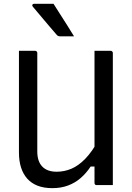

<svg xmlns="http://www.w3.org/2000/svg" viewBox="-20 -965 690 1001"><path d="M568.3 0Q554.4 0 540.4 0Q526.5 0 512.3 0Q498.1 0 483.7 0Q481.7 0 479.7 -0.5Q477.7 -1 476.7 -2Q475.7 -3 474.7 -4.3Q473.7 -5.6 473.2 -7.3Q472.7 -9 472.7 -11Q472.7 -97 472.7 -183Q472.7 -269 472.7 -355.5Q472.7 -442 472.7 -528Q472.7 -614 472.7 -700Q487.1 -700 501.1 -700Q515.1 -700 529.2 -700Q543.4 -700 557.3 -700Q560.3 -700 562.8 -698.5Q565.3 -697 566.8 -694.5Q568.3 -692 568.3 -689Q568.3 -616.4 568.3 -543Q568.3 -469.7 568.3 -396.6Q568.3 -323.5 568.3 -250.4Q568.3 -177.3 568.3 -104.1Q568.3 -77.1 568.3 -50.8Q568.3 -24.6 568.3 0ZM253.1 15.9Q208.9 15.9 176.3 3.3Q143.8 -9.3 122.2 -33.4Q100.7 -57.5 89.7 -91.8Q78.8 -126.1 78.8 -169.9Q78.8 -234.1 78.8 -304.7Q78.8 -375.3 78.8 -450.3Q78.8 -525.2 78.8 -600.6Q78.8 -625.6 78.8 -650.3Q78.8 -675 78.8 -700Q100.4 -700 121.3 -700Q142.2 -700 163.4 -700Q166.8 -700 169.1 -698.5Q171.4 -697 172.9 -694.7Q174.4 -692.4 174.4 -689Q174.4 -603.7 174.4 -516.1Q174.4 -428.5 174.4 -342.4Q174.4 -256.3 174.4 -175.2Q174.4 -123.6 200.3 -96.7Q226.1 -69.7 275.4 -69.7Q315.3 -69.7 352.3 -85.3Q389.2 -100.9 424.7 -137.4Q460.1 -173.8 494.1 -235.9V-96.9H452.7Q429.4 -61.5 400.1 -36.4Q370.9 -11.2 334.4 2.3Q297.9 15.9 253.1 15.9ZM259 -945.2Q278.7 -914.7 295.9 -887.2Q313.1 -859.8 330.5 -832.9Q347.8 -806 366 -775.6Q354.6 -775.6 344.4 -775.6Q334.1 -775.6 322.2 -775.6Q310.2 -775.6 292.8 -775.6Q286.8 -775.6 282.5 -777.9Q278.2 -780.2 276.2 -782.8Q252.7 -810 237.1 -828.3Q221.4 -846.7 208.9 -861.6Q196.3 -876.5 182.7 -892.8Q169.1 -909.1 150.7 -930.7Q146.7 -935.7 149 -940.5Q151.3 -945.2 157.3 -945.2Q178.1 -945.2 191.6 -945.2Q205.1 -945.2 220.3 -945.2Q235.5 -945.2 259 -945.2Z"/></svg>

Font: Recursive Sans Linear Light
Style: Regular
Weight: 300
Version: Version 1.085